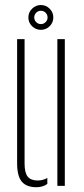

<svg xmlns="http://www.w3.org/2000/svg" viewBox="-20 -760 344 785"><path d="M50 -92V-600H80.5V-91Q80.5 -54 93.2 -38Q106 -22 134 -22Q155.5 -22 173.5 -32.5V-8Q154.5 5.5 129 5.5Q88.5 5.5 69.2 -17.2Q50 -40 50 -92ZM214.5 0V-600H245V0ZM147 -638Q126.5 -638 111.2 -652.8Q96 -667.5 96 -688.5Q96 -709.5 111.2 -724.5Q126.5 -739.5 147 -739.5Q168 -739.5 183 -724.5Q198 -709.5 198 -688.5Q198 -667.5 183 -652.8Q168 -638 147 -638ZM147 -661.5Q158.5 -661.5 166.5 -669.5Q174.5 -677.5 174.5 -688.5Q174.5 -700 166.5 -708Q158.5 -716 147 -716Q136 -716 128 -708Q120 -700 120 -688.5Q120 -677.5 128 -669.5Q136 -661.5 147 -661.5Z"/></svg>

Font: Big Shoulders Stencil Display Thin ExtraLight
Style: Regular
Weight: 250
Version: Version 2.001